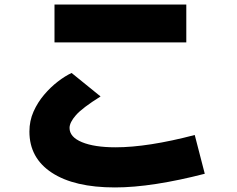

<svg xmlns="http://www.w3.org/2000/svg" viewBox="-20 -760 1040 842"><path d="M797 -740V-574H219V-740ZM834 -168 878 2Q766 31 666 46.5Q566 62 484 62Q306 62 207.5 -2.5Q109 -67 109 -183Q109 -230 127 -270.5Q145 -311 173.5 -344.5Q202 -378 234 -402.5Q266 -427 294 -440L421 -337Q341 -287 313 -255Q285 -223 285 -199Q285 -159 339.5 -136.5Q394 -114 487 -114Q557 -114 644 -127.5Q731 -141 834 -168Z"/></svg>

Font: Murecho Thin Black
Style: Regular
Weight: 900
Version: Version 1.010